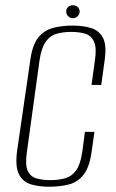

<svg xmlns="http://www.w3.org/2000/svg" viewBox="-20 -696 441 728"><path d="M167 12Q126 12 96 2.5Q66 -7 51.5 -36Q37 -65 45 -125L95 -469Q103 -526 125 -553.5Q147 -581 180.5 -590Q214 -599 255 -599Q296 -599 326 -589.5Q356 -580 370.5 -552.5Q385 -525 377 -469L364 -374H327L340 -468Q347 -515 336.5 -538Q326 -561 303.5 -568Q281 -575 251 -575Q219 -575 194.5 -568Q170 -561 153.5 -538Q137 -515 130 -468L82 -120Q75 -73 84.5 -50Q94 -27 117 -20Q140 -13 171 -13Q202 -13 227 -20Q252 -27 268.5 -50Q285 -73 292 -120L302 -196H338L328 -125Q320 -64 298 -35Q276 -6 242.5 3Q209 12 167 12ZM256 -627Q246 -627 238.5 -634.5Q231 -642 231 -652Q231 -663 238.5 -669.5Q246 -676 256 -676Q267 -676 274.5 -669.5Q282 -663 282 -652Q282 -642 274.5 -634.5Q267 -627 256 -627Z"/></svg>

Font: Alumni Sans ExtraLight
Style: Italic
Weight: 250
Italic angle: -8°
Version: Version 1.016